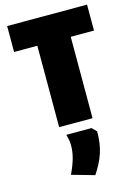

<svg xmlns="http://www.w3.org/2000/svg" viewBox="-154 -786 891 1244"><g transform="rotate(-15 291.0 -164.5)"><path d="M179 -531V15H403V-531H559V-705H23V-531ZM325 376C382 289 410 219 410 105L380 75H211C223 119 223 135 223 150C223 202 210 254 173 333Z"/></g></svg>

Font: Repo ExtraBlack
Style: Regular
Weight: 400
Designer: Stefan Peev
Foundry: Context Ltd
Version: Version 001.502